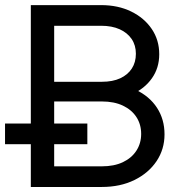

<svg xmlns="http://www.w3.org/2000/svg" viewBox="-20 -743 723 763"><path d="M381.8 -722.7H102.5V0H384.8Q458 0 514.2 -27.6Q570.3 -55.2 602.1 -102.5Q633.8 -149.9 633.8 -209Q633.8 -268.6 604 -314.5Q574.2 -360.4 518.6 -386.7Q462.9 -413.1 384.8 -413.1V-339.8Q433.6 -339.8 468.5 -323.2Q503.4 -306.6 522.2 -277.6Q541 -248.5 541 -210.9Q541 -173.8 522.2 -144.5Q503.4 -115.2 468.5 -98.6Q433.6 -82 384.8 -82H195.3V-339.8H384.8V-418H195.3V-640.6H381.8Q424.8 -640.6 455.6 -626.7Q486.3 -612.8 503.2 -587.9Q520 -563 520 -529.3Q520 -495.6 503.9 -470.7Q487.8 -445.8 457.8 -431.9Q427.7 -418 384.8 -418V-344.7Q452.1 -344.7 503.4 -367.7Q554.7 -390.6 583.7 -431.9Q612.8 -473.1 612.8 -527.3Q612.8 -584 583 -627.9Q553.2 -671.9 501.2 -697.3Q449.2 -722.7 381.8 -722.7ZM327.1 -169.9V-252H0Q0 -240.7 0 -225.8Q0 -210.9 0 -196Q0 -181.2 0 -169.9Z"/></svg>

Font: Giphurs
Style: Regular
Weight: 400
Version: Version 2.010